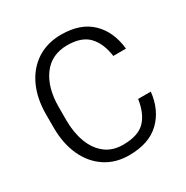

<svg xmlns="http://www.w3.org/2000/svg" viewBox="-166 -862 983 1012"><g transform="rotate(-30 325.0 -356.0)"><path d="M522.5 -224.1H599.6Q588.9 -119.6 522.7 -54.9Q456.5 9.8 334 9.8Q252 9.8 190.7 -30.8Q129.4 -71.3 95.5 -144.5Q61.5 -217.8 61.5 -315.4V-395Q61.5 -493.2 95.7 -566.4Q129.9 -639.6 192.4 -680.2Q254.9 -720.7 340.3 -720.7Q457.5 -720.7 523.2 -657Q588.9 -593.3 599.6 -485.8H522.5Q511.7 -565.9 469.5 -611.1Q427.2 -656.2 340.3 -656.2Q243.2 -656.2 190.9 -584.7Q138.7 -513.2 138.7 -396V-315.4Q138.7 -241.7 160.6 -182.4Q182.6 -123 226.1 -88.6Q269.5 -54.2 334 -54.2Q426.3 -54.2 468.5 -97.9Q510.7 -141.6 522.5 -224.1Z"/></g></svg>

Font: Vazirmatn RD Light
Style: Regular
Weight: 300
Designer: Saber Rastikerdar
Foundry: Saber Rastikerdar
Version: Version 32.102